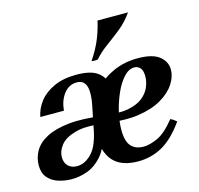

<svg xmlns="http://www.w3.org/2000/svg" viewBox="-105 -816 976 943"><g transform="rotate(-15 383.5 -345.0)"><path d="M485 15Q399 15 358 -31.5Q317 -78 317 -173Q317 -236 338 -290.5Q359 -345 398 -386.5Q437 -428 491.5 -451.5Q546 -475 613 -475Q687 -475 721.5 -447.5Q756 -420 756 -379Q756 -344 732.5 -307.5Q709 -271 661.5 -243Q614 -215 542.5 -204.5Q471 -194 376 -210L377 -249Q451 -236 499.5 -245Q548 -254 575.5 -276Q603 -298 614.5 -326Q626 -354 626 -379Q626 -411 613.5 -423.5Q601 -436 585 -436Q556 -436 530.5 -408Q505 -380 485.5 -336Q466 -292 455 -244Q444 -196 444 -155Q444 -98 466 -73Q488 -48 530 -48Q559 -48 600 -66Q641 -84 690 -145Q699 -141 706 -136Q713 -131 720 -125Q666 -49 609.5 -17Q553 15 485 15ZM148 15Q112 15 79.5 4.5Q47 -6 27 -29.5Q7 -53 7 -92Q7 -131 26.5 -165Q46 -199 89.5 -222Q133 -245 203 -252.5Q273 -260 374 -246L373 -207Q281 -221 227 -206Q173 -191 150 -162Q127 -133 127 -102Q127 -73 144 -56.5Q161 -40 189 -40Q229 -40 264.5 -77Q300 -114 316 -205L350 -156Q334 -89 301.5 -52Q269 -15 228.5 0Q188 15 148 15ZM350 -156 316 -205 336 -304Q342 -332 343.5 -356Q345 -380 341 -398.5Q337 -417 325 -427.5Q313 -438 292 -438Q253 -438 227 -405Q201 -372 196 -320H76Q84 -362 111.5 -397Q139 -432 186.5 -453.5Q234 -475 300 -475Q369 -475 403 -452.5Q437 -430 446 -392Q455 -354 448 -309ZM625 -705Q596 -663 558.5 -633Q521 -603 485 -577Q449 -551 422 -520Q406 -517 390 -520Q425 -572 443 -617.5Q461 -663 470 -705Z"/></g></svg>

Font: Poltawski Nowy
Style: Bold Italic
Weight: 700
Italic angle: -12°
Designer: Adam Pótawski, Mateusz Machalski, Borys Kosmynka, Ania Wieluska
Foundry: Capitalics.wtf
Version: Version 1.001;gftools[0.9.25]